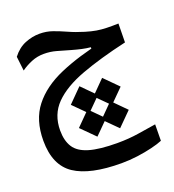

<svg xmlns="http://www.w3.org/2000/svg" viewBox="-134 -527 853 942"><g transform="rotate(-20 293.0 -55.5)"><path d="M340.8 312Q176.3 312 96.4 258.8Q16.6 205.6 16.6 77.6Q16.6 -30.8 70.6 -99.6Q124.5 -168.5 223.6 -211.2Q322.8 -253.9 457 -282.2L458.5 -250.5L392.6 -259.3V-274.4Q371.1 -276.4 347.9 -281.5Q324.7 -286.6 297.4 -294.4Q258.8 -305.7 228.3 -314.2Q197.8 -322.8 164.1 -322.8Q129.9 -322.8 99.9 -310.5Q69.8 -298.3 43.9 -279.8L35.2 -354.5Q64 -392.1 101.8 -407.5Q139.6 -422.9 177.7 -422.9Q213.9 -422.9 245.6 -411.6Q277.3 -400.4 311.8 -384.8Q346.2 -369.1 391.1 -355.5Q421.9 -346.2 446.8 -342Q471.7 -337.9 498 -337.2Q524.4 -336.4 559.6 -337.4L558.1 -239.3Q418.5 -207.5 318.4 -170.4Q218.3 -133.3 164.8 -79.1Q111.3 -24.9 111.3 58.1Q111.3 111.8 133.3 146Q155.3 180.2 208.7 196Q262.2 211.9 355.5 211.9Q415 211.9 466.8 203.6Q518.6 195.3 559.6 189L558.6 274.4Q536.6 283.7 501.2 292.2Q465.8 300.8 424.1 306.4Q382.3 312 340.8 312ZM274.4 28.3 203.6 -42.5 274.4 -113.8 345.2 -42.5ZM272.9 148.9 202.1 78.1 272.9 6.8 343.8 78.1ZM393.1 27.8 322.3 -43 393.1 -114.3 463.9 -43ZM391.6 148.4 320.8 77.6 391.6 6.3 462.4 77.6Z"/></g></svg>

Font: Cascadia Code
Style: Regular
Weight: 400
Designer: Aaron Bell
Foundry: Saja Typeworks
Version: Version 2404.023